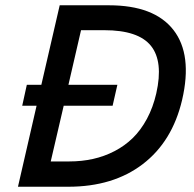

<svg xmlns="http://www.w3.org/2000/svg" viewBox="-20 -710 738 730"><path d="M48.3 0 119.1 -308.1H64.5L82 -387.7H137.2L207 -689.9H394Q566.4 -689.9 639.4 -596.2Q712.4 -502.4 672.4 -330.1Q635.3 -171.9 522.7 -85.9Q410.2 0 239.7 0ZM172.9 -96.2H243.7Q291 -96.2 333.7 -105.7Q376.5 -115.2 415.3 -135.3Q454.1 -155.3 484.9 -185.3Q515.6 -215.3 538.8 -258.5Q562 -301.8 574.2 -355Q601.6 -476.1 554 -535.6Q506.3 -595.2 376.5 -595.2H288.1L240.2 -387.7H426.3L408.2 -308.1H222.2Z"/></svg>

Font: HK Grotesk SemiBold Italic
Style: Regular
Weight: 600
Italic angle: -13°
Designer: Alfredo Marco Pradil and Stefan Peev
Foundry: Hanken Design Co.
Version: Version 1.000;PS 001.000;hotconv 1.0.88;makeotf.lib2.5.64775